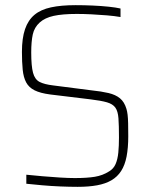

<svg xmlns="http://www.w3.org/2000/svg" viewBox="-20 -716 582 744"><path d="M281 8Q250 8 214 6.5Q178 5 144 2Q110 -1 82 -4V-39Q111 -36 145.5 -33Q180 -30 213 -28Q246 -26 270 -26Q317 -26 347.5 -31Q378 -36 403 -52Q420 -62 428 -80.5Q436 -99 438.5 -125Q441 -151 441 -183Q441 -230 439 -257.5Q437 -285 427 -299Q417 -313 394.5 -319.5Q372 -326 331 -331L174 -350Q136 -355 114 -366Q92 -377 81.5 -396.5Q71 -416 68 -445.5Q65 -475 65 -515Q65 -568 77 -603Q89 -638 113.5 -658.5Q138 -679 177.5 -687.5Q217 -696 273 -696Q306 -696 339.5 -694.5Q373 -693 401.5 -690Q430 -687 447 -683V-650Q424 -654 394.5 -656.5Q365 -659 334.5 -660.5Q304 -662 278 -662Q222 -662 188 -654.5Q154 -647 134 -629Q113 -610 107 -582.5Q101 -555 101 -513Q101 -460 108 -434Q115 -408 133.5 -398.5Q152 -389 186 -385L334 -366Q373 -362 400.5 -355.5Q428 -349 445 -335Q462 -321 470 -294Q473 -284 474.5 -271Q476 -258 476.5 -238.5Q477 -219 477 -188Q477 -143 470.5 -109.5Q464 -76 449.5 -53.5Q435 -31 412 -17.5Q389 -4 356.5 2Q324 8 281 8Z"/></svg>

Font: Saira SemiCondensed Thin
Style: Regular
Weight: 250
Width: 4
Designer: Hector Gatti with collaboration of the Omnibus-Type team
Foundry: Omnibus-Type
Version: Version 1.101